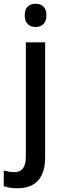

<svg xmlns="http://www.w3.org/2000/svg" viewBox="-63 -765 336 1025"><path d="M69 -683C69 -641 93 -621 127 -621C161 -621 185 -641 185 -683C185 -726 161 -745 127 -745C93 -745 69 -726 69 -683ZM30 240C132 240 178 179 178 74V-539H75V71C75 133 51 154 13 154C-8 154 -25 150 -43 145V229C-24 236 1 240 30 240Z"/></svg>

Font: Noto Sans Devanagari UI SemiCondensed Medium
Style: Regular
Weight: 500
Width: 4
Designer: Jelle Bosma - Monotype Design Team
Foundry: Monotype Imaging Inc.
Version: Version 2.004